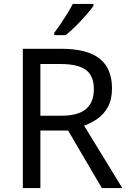

<svg xmlns="http://www.w3.org/2000/svg" viewBox="-20 -964 662 984"><path d="M294 -714Q427 -714 490.5 -663.5Q554 -613 554 -511Q554 -454 533 -416Q512 -378 479.5 -355.5Q447 -333 411 -320L607 0H502L329 -295H187V0H97V-714ZM289 -636H187V-371H294Q381 -371 421 -405.5Q461 -440 461 -507Q461 -577 419 -606.5Q377 -636 289 -636ZM459 -934Q447 -916 422 -887.5Q397 -859 368.5 -830.5Q340 -802 316 -784H258V-796Q273 -815 290.5 -841Q308 -867 325 -894.5Q342 -922 353 -944H459Z"/></svg>

Font: Noto Sans Deseret
Style: Regular
Weight: 400
Designer: Monotype Design Team
Foundry: Monotype Imaging Inc.
Version: Version 2.001; ttfautohint (v1.8.4.7-5d5b)